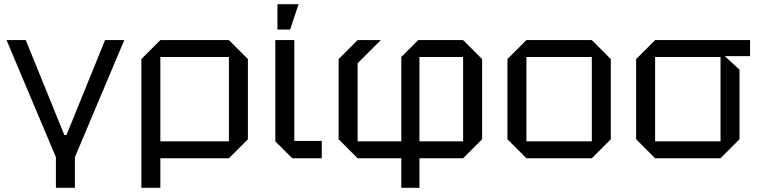

<svg xmlns="http://www.w3.org/2000/svg" viewBox="-20 -750 3600 910"><path d="M245 -5 11 -560H102L285 -110H295L478 -560H569L335 -5V140H245Z M650 140V-470L740 -560H1065L1155 -470V-90L1065 0H740V140ZM1065 -480H740V-80H1065Z M1285 -560H1375V-82H1505V0H1365L1285 -80ZM1295 -610V-730H1395L1355 -610Z M1968 -80H2175V-480H1968ZM1675 0 1585 -90V-470L1675 -560H1785L1675 -450V-80H1882V-480L1962 -560H2175L2265 -470V-90L2175 0H1968V140H1882V0Z M2385 -90V-470L2475 -560H2785L2875 -470V-90L2785 0H2475ZM2475 -80H2785V-480H2475Z M2995 -90V-470L3085 -560H3535V-484H3415L3485 -420V-90L3395 0H3085ZM3085 -80H3395V-480H3085Z"/></svg>

Font: Tektur
Style: Regular
Weight: 400
Designer: Adam Jagosz
Foundry: Adam Jagosz
Version: Version 1.005;gftools[0.9.30]